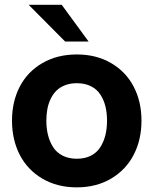

<svg xmlns="http://www.w3.org/2000/svg" viewBox="-20 -787 654 819"><path d="M257.8 -609.9 102.1 -766.6H243.2L357.9 -609.9ZM307.6 12.2Q224.1 12.2 160.6 -25.1Q97.2 -62.5 64.2 -126.7Q31.2 -190.9 31.2 -272.5Q31.2 -353.5 64.2 -417.2Q97.2 -481 160.6 -517.8Q224.1 -554.7 307.6 -554.7Q391.1 -554.7 454.1 -517.8Q517.1 -481 550.3 -417.2Q583.5 -353.5 583.5 -272.5Q583.5 -190.9 550.3 -126.7Q517.1 -62.5 453.9 -25.1Q390.6 12.2 307.6 12.2ZM307.6 -432.1Q279.3 -432.1 257.1 -423.3Q234.9 -414.6 220.2 -399.9Q205.6 -385.3 195.8 -364.5Q186 -343.8 181.9 -321Q177.7 -298.3 177.7 -272.5Q177.7 -239.7 184.6 -211.7Q191.4 -183.6 206.1 -160.2Q220.7 -136.7 246.8 -123.3Q272.9 -109.9 307.6 -109.9Q342.3 -109.9 367.9 -123Q393.6 -136.2 408.2 -159.7Q422.9 -183.1 429.7 -211.2Q436.5 -239.3 436.5 -272.5Q436.5 -305.7 429.7 -333.3Q422.9 -360.8 408.2 -383.5Q393.6 -406.2 367.9 -419.2Q342.3 -432.1 307.6 -432.1Z"/></svg>

Font: Acari Sans Neue Black
Style: Regular
Weight: 900
Designer: Alfredo Marco Pradil
Foundry: Alfredo Marco Pradil
Version: Version 1.045;June 16, 2019;FontCreator 11.5.0.2425 64-bit; 